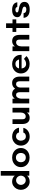

<svg xmlns="http://www.w3.org/2000/svg" viewBox="2102 -2892 801 5044"><g transform="rotate(-90 2502.0 -369.5)"><path d="M37 -220Q37 -281 65.5 -334Q94 -387 143.5 -419Q193 -451 254 -451Q302 -451 342.5 -433.5Q383 -416 410 -380V-750H533V0H410V-60Q386 -26 344 -8Q302 10 254 10Q193 10 143.5 -21.5Q94 -53 65.5 -106Q37 -159 37 -220ZM288 -93Q322 -93 350 -110.5Q378 -128 394 -157.5Q410 -187 410 -220Q410 -253 394 -282.5Q378 -312 350 -329.5Q322 -347 288 -347Q254 -347 226.5 -329.5Q199 -312 183 -282.5Q167 -253 167 -220Q167 -187 183 -157.5Q199 -128 226.5 -110.5Q254 -93 288 -93Z M634 -221Q634 -287 667 -339.5Q700 -392 757.5 -421.5Q815 -451 885 -451Q955 -451 1012.5 -421.5Q1070 -392 1103 -339.5Q1136 -287 1136 -221Q1136 -154 1103 -102Q1070 -50 1013 -21Q956 8 885 8Q814 8 756.5 -21Q699 -50 666.5 -102Q634 -154 634 -221ZM885 -92Q944 -92 975 -129.5Q1006 -167 1006 -221Q1006 -275 974.5 -313Q943 -351 885 -351Q827 -351 795 -313Q763 -275 763 -221Q763 -167 794.5 -129.5Q826 -92 885 -92Z M1199 -220Q1199 -283 1229.5 -335.5Q1260 -388 1314.5 -419Q1369 -450 1437 -450Q1500 -450 1550 -426.5Q1600 -403 1631 -362.5Q1662 -322 1670 -270H1545Q1538 -306 1510 -327Q1482 -348 1443 -348Q1390 -348 1359.5 -309.5Q1329 -271 1329 -219Q1329 -168 1358 -129Q1387 -90 1440 -90Q1478 -90 1505.5 -107.5Q1533 -125 1543 -157H1666Q1650 -82 1587.5 -36Q1525 10 1435 10Q1367 10 1313.5 -20.5Q1260 -51 1229.5 -103.5Q1199 -156 1199 -220Z M1767 -182V-441H1891V-182Q1891 -94 1963 -94Q2014 -94 2041.5 -133Q2069 -172 2069 -232V-441H2193V0H2069V-61Q2045 -27 2010 -8.5Q1975 10 1930 10Q1848 10 1807.5 -42Q1767 -94 1767 -182Z M2309 -441H2433V-382Q2456 -414 2487.5 -432.5Q2519 -451 2557 -451Q2603 -451 2638.5 -431.5Q2674 -412 2695 -373Q2724 -413 2760.5 -432Q2797 -451 2846 -451Q2926 -451 2969 -397Q3012 -343 3012 -255V-1H2889V-255Q2889 -296 2872 -321.5Q2855 -347 2816 -347Q2776 -347 2750.5 -315Q2725 -283 2725 -242V-1H2602V-255Q2602 -296 2585 -321.5Q2568 -347 2529 -347Q2488 -347 2461.5 -308Q2435 -269 2433 -222V-1H2309Z M3095 -221Q3095 -287 3127.5 -339.5Q3160 -392 3216.5 -421.5Q3273 -451 3343 -451Q3408 -451 3463 -423.5Q3518 -396 3550.5 -346Q3583 -296 3583 -230V-202H3225Q3232 -148 3264 -116Q3296 -84 3341 -84Q3385 -84 3420.5 -100Q3456 -116 3476 -141L3552 -76Q3521 -39 3464.5 -15Q3408 9 3346 9Q3274 9 3217 -19.5Q3160 -48 3127.5 -100Q3095 -152 3095 -221ZM3462 -270Q3455 -301 3427.5 -332.5Q3400 -364 3345 -364Q3297 -364 3266.5 -338.5Q3236 -313 3227 -270Z M3682 -441H3806V-379Q3829 -412 3864 -431Q3899 -450 3943 -450Q4026 -450 4067 -399.5Q4108 -349 4108 -258V0H3984V-258Q3984 -346 3912 -346Q3863 -346 3834.5 -306.5Q3806 -267 3806 -208V0H3682Z M4289 -342H4186V-441H4289V-610H4412V-441H4515V-342H4412V0H4289Z M4555 -150H4679Q4685 -78 4776 -78Q4810 -78 4830 -90.5Q4850 -103 4850 -126Q4850 -147 4832.5 -160Q4815 -173 4782 -182L4744 -190Q4701 -198 4673 -206Q4645 -214 4624 -227Q4573 -257 4573 -313Q4573 -380 4623.5 -415.5Q4674 -451 4768 -451Q4851 -451 4902.5 -418Q4954 -385 4965 -315H4842Q4832 -365 4765 -365Q4739 -365 4718.5 -353.5Q4698 -342 4698 -323Q4698 -303 4716.5 -293.5Q4735 -284 4771 -278Q4778 -277 4821.5 -268.5Q4865 -260 4900 -244Q4975 -209 4975 -130Q4975 -57 4920.5 -23Q4866 11 4773 11Q4678 11 4620.5 -28.5Q4563 -68 4555 -150Z"/></g></svg>

Font: Teachers SemiBold
Style: Regular
Weight: 600
Designer: Alfredo Marco Pradil & Chank Diesel
Version: Version 0.009